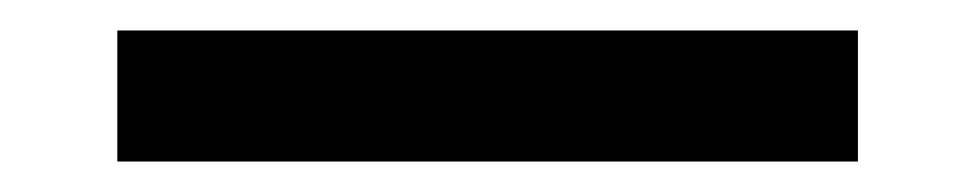

<svg xmlns="http://www.w3.org/2000/svg" viewBox="-20 -86 640 126"><path d="M57 -66H543V20H57Z"/></svg>

Font: JuliaMono
Style: Regular
Weight: 400
Monospace: yes
Designer: cormullion
Foundry: corm
Version: Version 0.055; ttfautohint (v1.8.4)